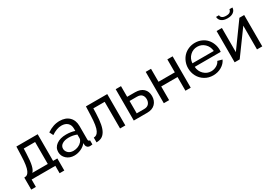

<svg xmlns="http://www.w3.org/2000/svg" viewBox="35 -1673 3932 2769"><g transform="rotate(-30 2000.5 -289.0)"><path d="M13.2 123V-78.1H23.9Q47.4 -78.1 64.9 -91.3Q82.5 -104.5 97.4 -136.2Q112.3 -168 121.3 -226.8Q130.4 -285.6 132.8 -371.1L138.2 -522H493.2V-78.1H564V123H485.8V0H90.8V123ZM147 -78.1H404.8V-443.8H215.8L212.9 -362.8Q208.5 -237.8 192.4 -170.7Q176.3 -103.5 147 -78.1Z M620.6 -150.9Q620.6 -224.6 682.4 -269.3Q744.1 -314 843.8 -314Q924.8 -314 986.8 -292V-330.1Q986.8 -390.6 950.4 -424.8Q914.1 -459 848.6 -459Q772 -459 682.6 -398.9L650.9 -460.9Q753.9 -530.8 858.9 -530.8Q959 -530.8 1016.8 -475.1Q1074.7 -419.4 1074.7 -320.8V-100.1Q1074.7 -83.5 1081.3 -76.2Q1087.9 -68.8 1103 -67.9V0Q1079.1 3.9 1064.9 3.9Q1035.6 3.9 1019 -12Q1002.4 -27.8 1001 -48.8L999 -82Q965.3 -39.1 910.9 -14.6Q856.4 9.8 800.8 9.8Q722.7 9.8 671.6 -36.6Q620.6 -83 620.6 -150.9ZM960.9 -113.8Q972.7 -127 979.7 -141.8Q986.8 -156.7 986.8 -167V-231.9Q923.3 -256.8 855 -256.8Q787.1 -256.8 745.8 -230.2Q704.6 -203.6 704.6 -158.2Q704.6 -117.7 736.3 -86.9Q768.1 -56.2 823.7 -56.2Q863.8 -56.2 901.1 -72Q938.5 -87.9 960.9 -113.8Z M1169.4 3.9V-75.2Q1196.3 -75.7 1216.1 -88.9Q1235.8 -102.1 1252.2 -134Q1268.6 -166 1278.1 -225.1Q1287.6 -284.2 1290.5 -371.1L1296.4 -522H1651.4V0H1563.5V-443.8H1374.5L1372.6 -362.8Q1369.1 -256.8 1355.2 -185.5Q1341.3 -114.3 1315.2 -72.8Q1289.1 -31.2 1254.2 -13.9Q1219.2 3.4 1169.4 3.9Z M1792 0V-522H1880.4V-344.2H2010.3Q2100.6 -344.2 2148.9 -298.6Q2197.3 -252.9 2197.3 -175.8Q2197.3 -97.7 2149.9 -48.8Q2102.5 0 2016.1 0ZM1880.4 -68.8H2004.4Q2056.2 -68.8 2082.3 -98.6Q2108.4 -128.4 2108.4 -173.8Q2108.4 -218.8 2083.3 -246.8Q2058.1 -274.9 2002 -274.9H1880.4Z M2292 0V-522H2380.4V-306.2H2652.3V-522H2740.2V0H2652.3V-228H2380.4V0Z M3112.8 9.8Q3036.1 9.8 2974.9 -27.3Q2913.6 -64.5 2880.4 -126.2Q2847.2 -188 2847.2 -261.2Q2847.2 -315.9 2866.9 -365.2Q2886.7 -414.6 2921.4 -451.2Q2956.1 -487.8 3006.3 -509.3Q3056.6 -530.8 3114.3 -530.8Q3171.9 -530.8 3221.4 -509Q3271 -487.3 3304.2 -450.7Q3337.4 -414.1 3356.2 -365.7Q3375 -317.4 3375 -265.1Q3375 -242.7 3373 -231H2939.9Q2945.8 -154.8 2996.6 -105.5Q3047.4 -56.2 3116.2 -56.2Q3164.6 -56.2 3206.8 -80.3Q3249 -104.5 3265.1 -143.1L3340.8 -122.1Q3314.9 -63.5 3252.7 -26.9Q3190.4 9.8 3112.8 9.8ZM2937 -292H3293Q3286.6 -367.7 3235.6 -416.3Q3184.6 -464.8 3114.3 -464.8Q3043.9 -464.8 2992.9 -416Q2941.9 -367.2 2937 -292Z M3566.9 -701.2H3615.7Q3615.7 -675.8 3637.5 -658.9Q3659.2 -642.1 3702.6 -642.1Q3745.6 -642.1 3765.4 -657.5Q3785.2 -672.9 3790 -701.2H3838.9Q3838.9 -656.7 3803 -628.4Q3767.1 -600.1 3702.6 -600.1Q3638.2 -600.1 3602.5 -628.4Q3566.9 -656.7 3566.9 -701.2ZM3471.7 0V-521H3560.1V-118.2L3852.1 -522H3931.6V0H3843.8V-395L3555.7 0Z"/></g></svg>

Font: Rawline Medium
Style: Regular
Weight: 500
Designer: Matt McInerney, Pablo Impallari, Rodrigo Fuenzalida
Foundry: Matt McInerney, Pablo Impallari, Rodrigo Fuenzalida
Version: Version 4.020;PS 004.020;hotconv 1.0.88;makeotf.lib2.5.64775